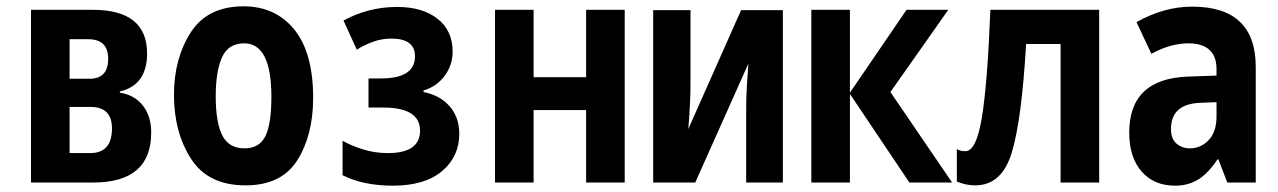

<svg xmlns="http://www.w3.org/2000/svg" viewBox="-20 -577 4040 607"><path d="M275 0Q458 0 458 -158Q458 -210 431.5 -243.5Q405 -277 359 -284V-288Q445 -308 445 -408Q445 -546 273 -546H78V0ZM200 -453H259Q322 -453 322 -391Q322 -328 263 -328H200ZM200 -239H266Q334 -239 334 -171Q334 -93 265 -93H200Z M970 -268Q970 -410 910.5 -483.5Q851 -557 750 -557Q636 -557 583 -474.5Q530 -392 530 -277Q530 -159 584 -75Q638 9 756 9Q870 9 920 -70.5Q970 -150 970 -268ZM662 -272Q662 -352 682 -396Q702 -440 752 -440Q838 -440 838 -271Q838 -185 819 -146.5Q800 -108 753 -108Q703 -108 682.5 -149.5Q662 -191 662 -272Z M1432 -154Q1432 -206 1401.5 -241Q1371 -276 1319 -286V-291Q1360 -303 1385.5 -337Q1411 -371 1411 -414Q1411 -480 1363.5 -517.5Q1316 -555 1236 -555Q1187 -555 1144.5 -543.5Q1102 -532 1066 -512L1108 -420Q1132 -435 1159.5 -445Q1187 -455 1217 -455Q1292 -455 1292 -399Q1292 -329 1184 -329H1145V-237H1191Q1308 -237 1308 -164Q1308 -93 1206 -93Q1166 -93 1128.5 -104.5Q1091 -116 1063 -132V-23Q1129 10 1222 10Q1323 10 1377.5 -36Q1432 -82 1432 -154Z M1667 0V-229H1833V0H1955V-546H1833V-333H1667V-546H1545V0Z M2178 0 2346 -376Q2343 -339 2341 -303Q2339 -267 2339 -232V0H2455V-545H2323L2156 -169Q2163 -252 2163 -315V-545H2045V0Z M2667 0V-280L2855 0H2990L2795 -286L2978 -546H2846L2667 -284V-546H2545V0Z M3224 -438H3333V0H3455V-546H3111Q3102 -316 3084.5 -207.5Q3067 -99 3032 -99Q3015 -99 3005 -106V-3Q3034 9 3063 9Q3147 9 3178.5 -94Q3210 -197 3224 -438Z M3682 -169Q3682 -249 3776 -252L3826 -254V-209Q3826 -160 3801 -134Q3776 -108 3742 -108Q3717 -108 3699.5 -123Q3682 -138 3682 -169ZM3829 -73H3832L3860 0H3950V-365Q3950 -556 3749 -556Q3660 -556 3573 -507L3620 -407Q3658 -427 3686 -433.5Q3714 -440 3736 -440Q3826 -440 3826 -358V-338L3738 -335Q3550 -329 3550 -158Q3550 -80 3589 -35Q3628 10 3695 10Q3735 10 3766.5 -8.5Q3798 -27 3829 -73Z"/></svg>

Font: Noto Sans Mono UI Condensed
Style: Bold
Weight: 700
Width: 3
Designer: Monotype Design team
Foundry: Monotype Imaging Inc.
Version: 1.000